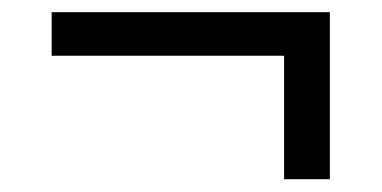

<svg xmlns="http://www.w3.org/2000/svg" viewBox="-20 -440 618 311"><path d="M63.7 -349.7V-420.3H514.3V-149.7H440.2V-349.7Z"/></svg>

Font: Oxanium ExtraLight
Style: Regular
Weight: 200
Designer: Severin Meyer
Version: Version 2.000